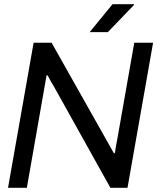

<svg xmlns="http://www.w3.org/2000/svg" viewBox="-20 -888 762 908"><path d="M18 0 139 -686H224L494 -207Q498 -200 502 -192.5Q506 -185 510.5 -177.5Q515 -170 519 -163L523 -164Q525 -174 526.5 -184.5Q528 -195 530 -205.5Q532 -216 534 -226L615 -686H704L583 0H502L236 -477Q228 -490 220 -504Q212 -518 205 -532L200 -531Q198 -520 196 -508Q194 -496 192 -485Q190 -474 188 -462L107 0ZM404 -736 512 -868H613L614 -865L490 -736Z"/></svg>

Font: Archivo VF Beta
Style: Italic
Weight: 400
Italic angle: -10°
Designer: Hector Gatti
Foundry: Omnibus-Type
Version: Version 1.002